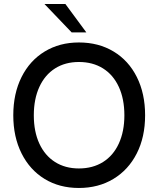

<svg xmlns="http://www.w3.org/2000/svg" viewBox="-20 -921 788 954"><path d="M46 -348Q46 -456 87 -538Q128 -620 202 -665Q276 -710 372 -710Q470 -710 544.5 -665Q619 -620 660 -538Q701 -456 701 -348Q701 -240 659.5 -158.5Q618 -77 543.5 -32Q469 13 372 13Q275 13 201.5 -32Q128 -77 87 -159Q46 -241 46 -348ZM598 -348Q598 -429 570.5 -489Q543 -549 492 -581Q441 -613 372 -613Q304 -613 253.5 -581Q203 -549 175.5 -489Q148 -429 148 -348Q148 -267 175.5 -207.5Q203 -148 253.5 -116Q304 -84 372 -84Q441 -84 492 -116Q543 -148 570.5 -208Q598 -268 598 -348ZM201 -901H305L409 -760H336Z"/></svg>

Font: Hanken Grotesk Medium
Style: Regular
Weight: 500
Designer: Alfredo Marco Pradil
Foundry: Hanken Design Co.
Version: Version 3.014